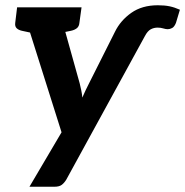

<svg xmlns="http://www.w3.org/2000/svg" viewBox="-20 -542 704 730"><path d="M92 168 214 -39 64 -514H176Q191 -514 198.5 -507Q206 -500 209 -490L283 -225Q286 -213 289 -198.5Q292 -184 293 -171Q305 -199 319 -226L417 -421Q438 -464 479 -493Q520 -522 580 -522Q606 -522 625 -518Q644 -514 664 -505L649 -455Q643 -440 634.5 -435.5Q626 -431 618 -431Q610 -431 600.5 -434Q591 -437 579 -437Q565 -437 553 -430.5Q541 -424 531 -405L232 141Q224 154 214.5 161Q205 168 187 168ZM157 -481 161 -514H235L231 -481ZM144 -514 119 -413 63 -425Q50 -428 43 -435Q36 -442 38 -456L45 -514ZM290 -514 282 -456Q281 -442 272.5 -435Q264 -428 250 -425L191 -413V-514Z"/></svg>

Font: Aleo
Style: Bold Italic
Weight: 700
Italic angle: -7°
Version: Version 2.001;gftools[0.9.29]